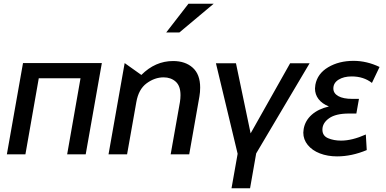

<svg xmlns="http://www.w3.org/2000/svg" viewBox="-20 -832 2083 1035"><path d="M104 -492 17 0H117L189 -410H414L342 0H442L529 -492Z M1059 -360Q1059 -431 1019 -467Q979 -503 913 -503Q817 -503 742 -428L652 -492L565 0H665L715 -282Q727 -351 770.5 -383Q814 -415 862 -415Q901 -415 927 -392Q953 -369 953 -319Q953 -302 950 -282L900 0H1000L1055 -312Q1059 -335 1059 -360ZM876 -657H947L1132 -812H996Z M1361 -5 1649 -491H1544L1331 -113L1252 -491H1144L1261 -3L1228 183H1328Z M1819 -74Q1878 -74 1952 -107L1957 -23Q1876 11 1797 11Q1746 11 1704.5 -5Q1663 -21 1639 -50.5Q1615 -80 1615 -117Q1615 -123 1617 -137Q1625 -182 1660.5 -213.5Q1696 -245 1753 -258Q1716 -273 1697 -298Q1678 -323 1678 -355Q1678 -361 1680 -375Q1691 -435 1749 -469.5Q1807 -504 1886 -504Q1957 -504 2026 -471L1985 -385Q1940 -420 1876 -420Q1833 -420 1805 -402.5Q1777 -385 1777 -355Q1777 -329 1803.5 -314Q1830 -299 1879 -299H1915L1901 -220H1861Q1790 -220 1754 -194.5Q1718 -169 1718 -133Q1718 -100 1748.5 -87Q1779 -74 1819 -74Z"/></svg>

Font: Geom
Style: Italic
Weight: 400
Italic angle: -10°
Version: Version 1.102